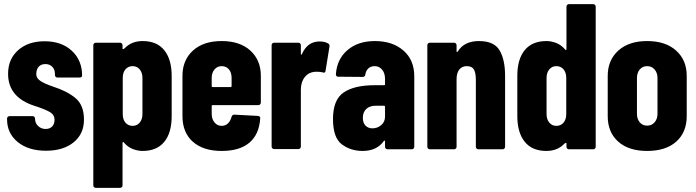

<svg xmlns="http://www.w3.org/2000/svg" viewBox="-20 -720 3357 926"><path d="M14 -145V-148Q14 -153 17.5 -156.5Q21 -160 26 -160H137Q142 -160 145.5 -156.5Q149 -153 149 -148Q149 -126 164 -112Q179 -98 200 -98Q220 -98 231.5 -110Q243 -122 243 -142Q243 -165 224.5 -177Q206 -189 166 -203Q152 -207 145 -210Q19 -251 19 -364Q19 -435 67.5 -478Q116 -521 195 -521Q277 -521 326.5 -475Q376 -429 376 -355Q376 -351 372.5 -348.5Q369 -346 364 -346H257Q252 -346 248.5 -349.5Q245 -353 245 -358V-363Q245 -385 232 -398Q219 -411 199 -411Q178 -411 166.5 -398Q155 -385 155 -363Q155 -347 166.5 -336.5Q178 -326 197 -317.5Q216 -309 234 -303Q303 -281 344 -247Q385 -213 385 -143Q385 -74 335 -33.5Q285 7 202 7Q117 7 65.5 -35Q14 -77 14 -145Z M808 -354V-160Q808 -79 772 -35.5Q736 8 668 8Q645 8 621 -1Q597 -10 577 -33Q575 -36 573 -35Q571 -34 571 -31V174Q571 179 567.5 182.5Q564 186 559 186H442Q437 186 433.5 182.5Q430 179 430 174V-502Q430 -507 433.5 -510.5Q437 -514 442 -514H559Q564 -514 567.5 -510.5Q571 -507 571 -502V-485Q571 -483 573 -483Q577 -483 582 -488Q615 -522 668 -522Q737 -522 772.5 -477.5Q808 -433 808 -354ZM620 -113Q641 -113 654 -129Q667 -145 667 -170V-344Q667 -369 654 -385Q641 -401 620 -401Q598 -401 585 -385.5Q572 -370 572 -344V-170Q572 -144 585 -128.5Q598 -113 620 -113Z M860 -160V-354Q860 -430 910.5 -476Q961 -522 1049 -522Q1137 -522 1187.5 -476Q1238 -430 1238 -354V-225Q1238 -220 1234.5 -216.5Q1231 -213 1226 -213H1006Q1001 -213 1001 -208V-171Q1001 -146 1014.5 -129.5Q1028 -113 1049 -113Q1068 -113 1080 -125.5Q1092 -138 1097 -157Q1100 -167 1110 -167L1224 -161Q1229 -161 1232.5 -157.5Q1236 -154 1235 -149Q1230 -72 1183 -32Q1136 8 1049 8Q960 8 910 -36.5Q860 -81 860 -160ZM1006 -300H1092Q1097 -300 1097 -305V-344Q1097 -370 1084 -385.5Q1071 -401 1049 -401Q1028 -401 1014.5 -385Q1001 -369 1001 -344V-305Q1001 -300 1006 -300Z M1290 -13V-502Q1290 -507 1293.5 -510.5Q1297 -514 1302 -514H1419Q1424 -514 1427.5 -510.5Q1431 -507 1431 -502V-460Q1431 -456 1432.5 -456Q1434 -456 1436 -459Q1463 -520 1521 -520Q1548 -520 1563 -510Q1571 -505 1569 -495L1550 -378Q1549 -366 1536 -371Q1524 -374 1507 -374Q1471 -374 1451 -349.5Q1431 -325 1431 -288V-13Q1431 -8 1427.5 -4.5Q1424 -1 1419 -1H1302Q1297 -1 1293.5 -4.5Q1290 -8 1290 -13Z M1586 -146Q1586 -239 1637.5 -274Q1689 -309 1786 -309H1832Q1837 -309 1837 -314V-339Q1837 -367 1823 -384Q1809 -401 1787 -401Q1769 -401 1757 -390.5Q1745 -380 1742 -361Q1741 -349 1729 -349L1612 -350Q1600 -350 1600 -362Q1605 -435 1656 -478.5Q1707 -522 1788 -522Q1873 -522 1925.5 -476.5Q1978 -431 1978 -352V-12Q1978 -7 1974.5 -3.5Q1971 0 1966 0H1849Q1844 0 1840.5 -3.5Q1837 -7 1837 -12V-37Q1837 -40 1835 -41.5Q1833 -43 1832 -41Q1798 8 1729 8Q1671 8 1628.5 -24Q1586 -56 1586 -146ZM1776 -101Q1800 -101 1818.5 -116.5Q1837 -132 1837 -158V-205Q1837 -210 1832 -210H1791Q1763 -210 1746.5 -194.5Q1730 -179 1730 -152Q1730 -127 1743 -114Q1756 -101 1776 -101Z M2041 -12V-502Q2041 -507 2044.5 -510.5Q2048 -514 2053 -514H2170Q2175 -514 2178.5 -510.5Q2182 -507 2182 -502V-473Q2182 -469 2184 -469Q2186 -469 2188 -472Q2219 -522 2290 -522Q2363 -522 2389.5 -477Q2416 -432 2416 -354V-12Q2416 -7 2412.5 -3.5Q2409 0 2404 0H2287Q2282 0 2278.5 -3.5Q2275 -7 2275 -12V-335Q2275 -369 2265.5 -385Q2256 -401 2231 -401Q2208 -401 2195 -384.5Q2182 -368 2182 -338V-12Q2182 -7 2178.5 -3.5Q2175 0 2170 0H2053Q2048 0 2044.5 -3.5Q2041 -7 2041 -12Z M2475 -160V-354Q2475 -435 2511 -478.5Q2547 -522 2615 -522Q2638 -522 2662 -513Q2686 -504 2706 -481Q2708 -478 2710 -479Q2712 -480 2712 -483V-688Q2712 -693 2715.5 -696.5Q2719 -700 2724 -700H2841Q2846 -700 2849.5 -696.5Q2853 -693 2853 -688V-12Q2853 -7 2849.5 -3.5Q2846 0 2841 0H2724Q2719 0 2715.5 -3.5Q2712 -7 2712 -12V-29Q2712 -31 2710 -31Q2706 -31 2701 -26Q2668 8 2615 8Q2546 8 2510.5 -36.5Q2475 -81 2475 -160ZM2663 -113Q2685 -113 2698 -128.5Q2711 -144 2711 -170V-344Q2711 -370 2698 -385.5Q2685 -401 2663 -401Q2642 -401 2629 -385Q2616 -369 2616 -344V-170Q2616 -145 2629 -129Q2642 -113 2663 -113Z M2911 -160V-354Q2911 -430 2962 -476Q3013 -522 3101 -522Q3190 -522 3241 -476Q3292 -430 3292 -354V-160Q3292 -82 3241.5 -37Q3191 8 3101 8Q3012 8 2961.5 -37Q2911 -82 2911 -160ZM3101 -114Q3123 -114 3137 -130Q3151 -146 3151 -171V-344Q3151 -369 3137 -385Q3123 -401 3101 -401Q3079 -401 3065.5 -385Q3052 -369 3052 -344V-171Q3052 -146 3065.5 -130Q3079 -114 3101 -114Z"/></svg>

Font: Barlow Condensed
Style: Bold
Weight: 700
Width: 3
Designer: Jeremy Tribby
Foundry: Tribby Type
Version: Version 1.500